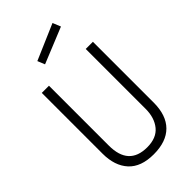

<svg xmlns="http://www.w3.org/2000/svg" viewBox="-270 -956 1041 1041"><g transform="rotate(-45 250.0 -436.0)"><path d="M159 -794 363 -882 382 -836 176 -752ZM54 -189V-655H109V-196Q109 -42 250 -42Q321 -42 356 -84.5Q391 -127 391 -196V-655H446V-189Q446 -92 395.5 -41Q345 10 248 10Q151 10 102.5 -43Q54 -96 54 -189Z"/></g></svg>

Font: TypoPRO Lekton
Style: Regular
Weight: 400
Monospace: yes
Designer: Paolo Mazzetti, Luciano Perondi, Raffaele Flato, Elena Papassissa, Emilio Macchia, Michela Povoleri, Tobias Seemiller, R
Version: Version 34.000